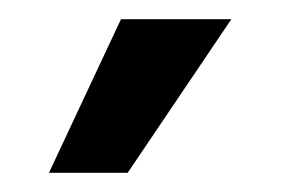

<svg xmlns="http://www.w3.org/2000/svg" viewBox="-20 -730 293 200"><path d="M113 -550H31L106 -710H221Z"/></svg>

Font: Mukta Mahee SemiBold
Style: Regular
Weight: 600
Designer: Shuchita Grover, Noopur Datye, Girish Dalvi, Yashodeep Gholap
Foundry: Ek Type
Version: Version 2.538;PS 1.000;hotconv 16.6.51;makeotf.lib2.5.65220;